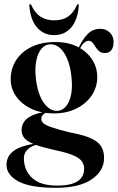

<svg xmlns="http://www.w3.org/2000/svg" viewBox="-20 -650 562 916"><path d="M310 -19Q253 -33.5 224.5 -43.5Q196 -53.5 186.5 -62.5Q177 -71.5 177 -83Q177 -94 185 -102.2Q193 -110.5 204 -114V-118Q159 -111 132.5 -98.5Q106 -86 94.5 -68.5Q83 -51 83 -29.5Q83 -5.5 98.2 11Q113.5 27.5 149 40.5Q184.5 53.5 246 67Q300 78.5 329.2 91Q358.5 103.5 370 119Q381.5 134.5 381.5 154.5Q381.5 181.5 367.2 199.5Q353 217.5 324.5 226.5Q296 235.5 253 235.5Q173 235.5 133.5 199.2Q94 163 94 104Q94 80.5 111.8 62.8Q129.5 45 163.5 38.5L162.5 33Q81 43.5 46 69.2Q11 95 11 136.5Q11 184 67 215Q123 246 248 246Q357 246 416.8 206Q476.5 166 476.5 103Q476.5 70.5 462.2 47.8Q448 25 411.8 9Q375.5 -7 310 -19ZM350 -411 358 -412Q368 -432.5 379.2 -444Q390.5 -455.5 402.5 -455.5Q413.5 -455.5 421 -446.8Q428.5 -438 435.8 -426.2Q443 -414.5 453 -405.8Q463 -397 480 -397Q500.5 -397 511.2 -410.8Q522 -424.5 522 -449Q522 -477 504 -494.8Q486 -512.5 458 -512.5Q422 -512.5 397.5 -486.8Q373 -461 354 -420ZM444 -283Q444 -327.5 419.8 -365.5Q395.5 -403.5 350.8 -426.5Q306 -449.5 244 -449.5Q178 -449.5 130.2 -426.2Q82.5 -403 56.8 -362.8Q31 -322.5 31 -272Q31 -227.5 56.8 -190.5Q82.5 -153.5 129.2 -131.2Q176 -109 239 -109Q297 -109 343.5 -131.8Q390 -154.5 417 -193.8Q444 -233 444 -283ZM218 -438.5Q258 -440.5 286.2 -397Q314.5 -353.5 321.5 -277Q328 -206.5 308.5 -164.8Q289 -123 253.5 -121Q228 -120 206 -139.8Q184 -159.5 169.5 -196Q155 -232.5 150.5 -282.5Q146 -329 153.8 -363.8Q161.5 -398.5 178.2 -418Q195 -437.5 218 -438.5ZM238 -553Q278.5 -553 304.5 -570.8Q330.5 -588.5 346.5 -625Q348.5 -630 352 -630Q354 -630 355.2 -628Q356.5 -626 356 -622.5Q350.5 -554 319.2 -518.2Q288 -482.5 238 -482.5Q189 -482.5 157.2 -518.2Q125.5 -554 120 -622.5Q119.5 -626 120.8 -628Q122 -630 124.5 -630Q128 -630 129.5 -625Q147.5 -586.5 174.5 -569.8Q201.5 -553 238 -553Z"/></svg>

Font: Fraunces 120pt SemiBold
Style: Regular
Weight: 600
Version: Version 1.000;[b76b70a41]